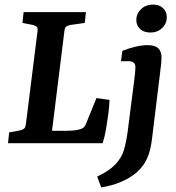

<svg xmlns="http://www.w3.org/2000/svg" viewBox="-20 -625 766 838"><path d="M401 -197 458 -189Q457 -159 452.5 -125.5Q448 -92 442.5 -60Q437 -28 428 0H15L20 -47L68 -56Q80 -59 85.5 -64Q91 -69 93 -83L144 -491Q145 -504 140 -508.5Q135 -513 124 -516L78 -525L83 -572H355L350 -525L287 -516Q278 -514 270.5 -510Q263 -506 261 -489L207 -54H261Q282 -54 299.5 -55.5Q317 -57 330 -61Q341 -64 347 -70.5Q353 -77 357 -89ZM422 193 404 146Q458 120 484.5 91.5Q511 63 521 29Q531 -5 537 -49L566 -276Q568 -289 569.5 -306Q571 -323 571 -331Q571 -346 563 -352Q555 -358 541 -358H508L514 -403Q578 -428 624 -428Q657 -428 671 -414Q685 -400 685 -374Q685 -363 683.5 -347.5Q682 -332 680 -318L644 -24Q639 20 629 48.5Q619 77 605.5 95.5Q592 114 576 128Q549 151 510 168Q471 185 422 193ZM636 -483Q609 -483 592 -498Q575 -513 575 -538Q575 -565 595.5 -585Q616 -605 648 -605Q675 -605 691.5 -589.5Q708 -574 708 -550Q708 -522 687.5 -502.5Q667 -483 636 -483Z"/></svg>

Font: Yrsa SemiBold
Style: Italic
Weight: 600
Italic angle: -7.10001°
Version: Version 2.004